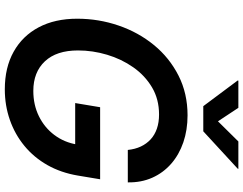

<svg xmlns="http://www.w3.org/2000/svg" viewBox="-125 -861 996 786"><g transform="rotate(90 373.0 -468.0)"><path d="M345.7 10.3Q256.3 10.3 191.7 -25.9Q127 -62 91.8 -128.4Q56.6 -194.8 56.6 -286.1Q56.6 -374 84.5 -455.3Q112.3 -536.6 164.3 -600.1Q216.3 -663.6 289.3 -700.7Q362.3 -737.8 452.1 -737.8Q512.2 -737.8 562.7 -720.5Q613.3 -703.1 650.4 -670.7Q687.5 -638.2 707.5 -593.3Q727.5 -548.3 726.6 -493.2H593.8Q590.8 -522.9 579.8 -546.4Q568.8 -569.8 550.5 -586.7Q532.2 -603.5 506.6 -612.3Q481 -621.1 448.7 -621.1Q386.2 -621.1 337.6 -592.3Q289.1 -563.5 255.4 -515.4Q221.7 -467.3 204.1 -408.4Q186.5 -349.6 186.5 -289.1Q186.5 -201.2 231 -153.8Q275.4 -106.4 352.1 -106.4Q409.2 -106.4 455.6 -129.2Q502 -151.9 532.5 -192.4Q563 -232.9 571.8 -286.1L600.6 -277.8H401.9L418.9 -379.9H713.9L698.7 -288.6Q687 -219.2 655.8 -164.1Q624.5 -108.9 577.4 -70.1Q530.3 -31.2 471.2 -10.5Q412.1 10.3 345.7 10.3ZM421.4 -945.8 476.6 -862.3 559.1 -945.8H671.4L670.4 -942.9L517.6 -802.2H414.6L309.6 -942.9L310.1 -945.8Z"/></g></svg>

Font: Inter 18pt SemiBold
Style: Italic
Weight: 600
Italic angle: -9.3988°
Designer: Rasmus Andersson
Foundry: rsms
Version: Version 4.001;git-66647c0bb